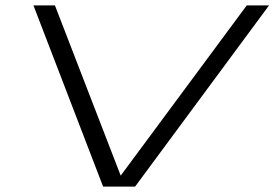

<svg xmlns="http://www.w3.org/2000/svg" viewBox="-20 -695 1044 715"><path d="M364 0 104.5 -675H184.5L429.5 -41L899 -675H982L483 0Z"/></svg>

Font: Anybody UltraExpanded Light
Style: Italic
Weight: 300
Width: 9
Italic angle: -10°
Designer: Tyler Finck
Foundry: Etcetera Type Company
Version: Version 1.010; ttfautohint (v1.8.3) -l 8 -r 50 -G 200 -x 14 